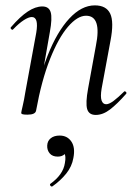

<svg xmlns="http://www.w3.org/2000/svg" viewBox="-20 -419 505 715"><path d="M336.6 9Q310.8 9 304.5 -13.2Q298.2 -35.4 308 -89L337 -248Q359.8 -360.4 300.4 -360.4Q268.4 -360.4 233 -319.2Q197.6 -278 166.2 -198.9Q134.8 -119.8 114.4 -7.2L102 -8.2Q122.8 -124.8 157.7 -212.9Q192.6 -301 238.1 -350Q283.6 -399 333 -399Q375.8 -399 390.4 -368.2Q405 -337.4 391.4 -267L358.4 -89Q353.4 -58.6 358.3 -44.7Q363.2 -30.8 375.4 -30.8Q386.4 -30.8 403.4 -43.6Q420.4 -56.4 441.2 -77Q444.2 -81 448.6 -77Q453 -73 449.2 -69Q416.6 -32 390 -11.5Q363.4 9 336.6 9ZM82.4 8Q68.2 8 63.6 6.3Q59 4.6 59 1.6Q59 -1.6 64.5 -24.8Q70 -48 74 -74L115 -297Q124.8 -355.6 98.4 -355.6Q86.8 -355.6 68.7 -344Q50.6 -332.4 29.2 -310Q26.2 -306 21.8 -310.5Q17.4 -315 21.2 -318.2Q54.8 -357.2 83.4 -376.1Q112 -395 137.6 -395Q162.4 -395 168.8 -373.3Q175.2 -351.6 165.6 -299.4L114.4 -7.2Q111.8 8 82.4 8ZM175.2 275Q171.2 277 167.7 272.5Q164.2 268 168.2 265Q191.2 248.6 204.8 229.3Q218.4 210 221.6 188.4Q226.6 161.8 219.1 150.6Q211.6 139.4 201.2 136.8L229.4 127.4Q230.4 146.2 220.7 155.2Q211 164.2 195 164.2Q175.2 164.2 165.1 152.2Q155 140.2 155.8 123Q156.6 105.6 169.1 95.7Q181.6 85.8 202.2 85.8Q230.6 85.8 245.8 108.2Q261 130.6 253.2 169.6Q247.8 201 226.8 227.2Q205.8 253.4 175.2 275Z"/></svg>

Font: Cormorant Infant Light
Style: Italic
Weight: 300
Italic angle: -10°
Designer: Christian Thalmann (Catharsis Fonts)
Foundry: Catharsis Fonts
Version: Version 4.001